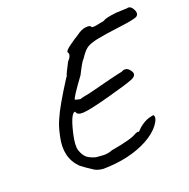

<svg xmlns="http://www.w3.org/2000/svg" viewBox="-122 -773 897 913"><g transform="rotate(-20 326.0 -316.0)"><path d="M234 -40 274 -37Q298 -37 316 -45Q422 -63 448 -81Q459 -86 466 -86Q464 -83 466 -83Q470 -85 484 -100Q510 -122 535 -129.5Q560 -137 561 -133Q570 -117 546.5 -85.5Q523 -54 476 -28Q383 22 250 24Q223 22 206 12Q170 -11 146 -30Q85 -91 108 -192Q118 -241 133 -272Q155 -325 230 -442L236 -450Q236 -457 265 -512Q290 -539 279 -554Q274 -562 303 -583Q332 -604 354 -617Q377 -635 400.5 -637.5Q424 -640 427 -628Q436 -625 460.5 -630.5Q485 -636 493 -637Q500 -646 560 -653L615 -655Q635 -662 649 -631Q656 -612 644 -603Q632 -594 552.5 -584Q473 -574 434.5 -566Q396 -558 378.5 -546Q361 -534 339 -500Q330 -494 299 -432Q229 -337 234 -331Q255 -325 260 -325Q268 -329 308 -336Q467 -377 488 -380Q517 -397 537 -362Q547 -341 518 -329Q489 -317 387.5 -289.5Q286 -262 252.5 -260Q219 -258 216 -277Q209 -280 200 -266.5Q191 -253 184 -230.5Q177 -208 171 -182Q158 -124 166.5 -99.5Q175 -75 188.5 -62Q202 -49 234 -40Z"/></g></svg>

Font: Caveat
Style: Regular
Weight: 400
Designer: Pablo Impallari
Foundry: Creative Lab NY
Version: Version 1.096; ttfautohint (v1.3)